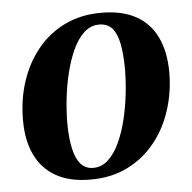

<svg xmlns="http://www.w3.org/2000/svg" viewBox="-45 -582 639 639"><g transform="rotate(-5 275.0 -262.0)"><path d="M315.5 -537Q386 -537 432 -511.2Q478 -485.5 501 -437.2Q524 -389 524.5 -321Q524.5 -255 505.2 -194.8Q486 -134.5 448.5 -87.8Q411 -41 356.8 -14Q302.5 13 233 13Q163.5 13 117.5 -13Q71.5 -39 48.5 -87.2Q25.5 -135.5 25.5 -201.5Q25 -269.5 44.5 -330.2Q64 -391 101.5 -437.5Q139 -484 193 -510.5Q247 -537 315.5 -537ZM305.5 -498.5Q277 -498.5 255 -478.2Q233 -458 217.2 -423.5Q201.5 -389 191.2 -347Q181 -305 176.2 -261Q171.5 -217 171.5 -177.5Q172 -129 179.8 -94.8Q187.5 -60.5 203.5 -42.8Q219.5 -25 245 -25Q273.5 -25 295.5 -45.8Q317.5 -66.5 333.2 -101Q349 -135.5 359 -177.5Q369 -219.5 373.8 -263.5Q378.5 -307.5 378.5 -347Q378 -395 371.2 -429Q364.5 -463 348.8 -480.8Q333 -498.5 305.5 -498.5Z"/></g></svg>

Font: Merriweather 96pt
Style: Bold Italic
Weight: 700
Italic angle: -7.8°
Version: Version 2.101